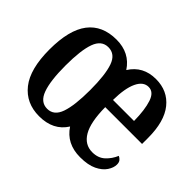

<svg xmlns="http://www.w3.org/2000/svg" viewBox="-115 -759 981 981"><g transform="rotate(45 375.0 -268.5)"><path d="M243 10Q148 10 93.5 -59Q39 -128 39 -269Q39 -410 91.5 -478.5Q144 -547 246 -547Q342 -547 391 -472Q438 -547 531 -547Q616 -547 665.5 -485.5Q715 -424 715 -305V-262H449Q450 -154 480 -103Q510 -52 565 -52Q607 -52 633.5 -76.5Q660 -101 674 -135Q684 -131 691.5 -122Q699 -113 699 -97Q699 -74 682.5 -49Q666 -24 631 -7Q596 10 539 10Q441 10 392 -65Q345 10 243 10ZM603 -316Q602 -396 586 -444Q570 -492 533 -492Q495 -492 473.5 -446.5Q452 -401 451 -316ZM245 -46Q294 -46 313.5 -102.5Q333 -159 333 -269Q333 -379 313.5 -434.5Q294 -490 244 -490Q195 -490 175 -434.5Q155 -379 155 -269Q155 -159 175.5 -102.5Q196 -46 245 -46Z"/></g></svg>

Font: Noto Serif Tamil ExtraCondensed SemiBold
Style: Italic
Weight: 600
Width: 2
Italic angle: -12°
Designer: Indian Type Foundry, Tom Grace, and the Monotype Design Team
Foundry: Monotype Imaging Inc.
Version: Version 2.003; ttfautohint (v1.8.4.7-5d5b)